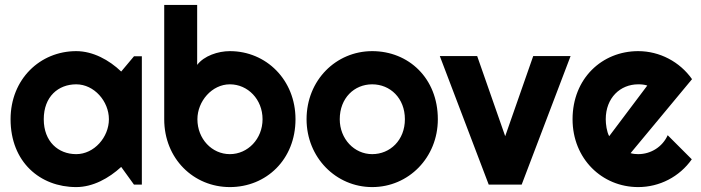

<svg xmlns="http://www.w3.org/2000/svg" viewBox="-20 -751 2851 781"><path d="M557 -522H525L473 -460C424 -507 358 -543 290 -543C143 -543 23 -429 23 -266C23 -92 143 10 290 10C358 10 423 -26 473 -72L525 0H557ZM423 -266C423 -193 363 -124 290 -124C217 -124 158 -175 158 -266C158 -358 217 -408 290 -408C363 -408 423 -339 423 -266Z M1182 -266C1182 -426 1063 -543 915 -543C867 -543 810 -524 782 -487V-731H648V-266C648 -105 768 10 915 10C1063 10 1182 -102 1182 -266ZM1048 -266C1048 -186 988 -124 915 -124C842 -124 783 -186 783 -266C783 -339 842 -408 915 -408C988 -408 1048 -347 1048 -266Z M1761 -266C1761 -433 1642 -543 1494 -543C1347 -543 1227 -425 1227 -266C1227 -110 1347 10 1494 10C1642 10 1761 -110 1761 -266ZM1627 -266C1627 -181 1567 -124 1494 -124C1421 -124 1362 -186 1362 -266C1362 -352 1421 -408 1494 -408C1567 -408 1627 -352 1627 -266Z M2102 0 2301 -523H2149L2035 -197L1921 -523H1769L1968 0Z M2795 -429C2745 -500 2663 -543 2576 -543C2429 -543 2309 -432 2309 -266C2309 -105 2429 10 2576 10C2663 10 2744 -32 2794 -103L2696 -201C2675 -154 2628 -124 2576 -124C2566 -124 2555 -125 2545 -128ZM2458 -197C2448 -215 2444 -246 2444 -266C2444 -353 2503 -408 2576 -408C2589 -408 2601 -407 2613 -403Z"/></svg>

Font: Righteous
Style: Regular
Weight: 400
Designer: Astigmatic (AOETI)
Foundry: Astigmatic (AOETI)
Version: Version 1.000